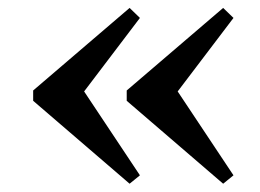

<svg xmlns="http://www.w3.org/2000/svg" viewBox="-20 -448 650 480"><path d="M537.9 -428.2 563.7 -403.2 424.2 -219.4 563.7 -9.7 537.9 11.3 296.8 -196V-221.8ZM304 -428.2 329.8 -403.2 190.3 -219.4 329.8 -9.7 304 11.3 62.9 -196V-221.8Z"/></svg>

Font: Playfair 9pt
Style: Bold
Weight: 700
Designer: Claus Eggers Sørensen
Foundry: Claus Eggers Sørensen
Version: Version 2.203